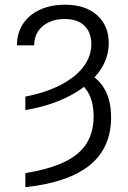

<svg xmlns="http://www.w3.org/2000/svg" viewBox="-20 -573 536 806"><path d="M86.4 -110.8V-167.5Q171.9 -184.1 233.9 -216.1Q295.9 -248 329.8 -292.2Q363.8 -336.4 363.3 -389.2Q362.8 -437.5 334.2 -465.3Q305.7 -493.2 251 -493.2Q213.9 -493.2 185.1 -479.7Q156.2 -466.3 139.9 -441.7Q123.5 -417 123.5 -382.8H51.3Q51.3 -435.1 76.7 -473.1Q102.1 -511.2 147.7 -532.2Q193.4 -553.2 253.4 -553.2Q338.4 -553.2 387.5 -509.3Q436.5 -465.3 436.5 -391.6Q436.5 -324.2 392.3 -266.8Q348.1 -209.5 269.3 -168.9Q190.4 -128.4 86.4 -110.8ZM306.6 -228 347.7 -266.6Q396.5 -241.2 421.4 -194.8Q446.3 -148.4 446.3 -81.1Q446.8 46.9 357.4 119.9Q268.1 192.9 86.4 212.9V153.8Q187.5 137.2 250.5 106.9Q313.5 76.7 343.3 29.3Q373 -18.1 373 -84.5Q373 -136.7 355.7 -173.6Q338.4 -210.4 306.6 -228Z"/></svg>

Font: Inter 28pt Light
Style: Regular
Weight: 300
Designer: Rasmus Andersson
Foundry: rsms
Version: Version 4.001;git-66647c0bb